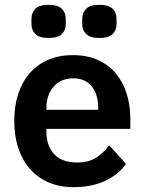

<svg xmlns="http://www.w3.org/2000/svg" viewBox="-20 -762 598 794"><path d="M181 -605Q142 -605 126 -621.5Q110 -638 110 -663V-684Q110 -709 126 -725.5Q142 -742 181 -742Q220 -742 236 -725.5Q252 -709 252 -684V-663Q252 -638 236 -621.5Q220 -605 181 -605ZM391 -605Q352 -605 336 -621.5Q320 -638 320 -663V-684Q320 -709 336 -725.5Q352 -742 391 -742Q430 -742 446 -725.5Q462 -709 462 -684V-663Q462 -638 446 -621.5Q430 -605 391 -605ZM285 12Q227 12 181.5 -7.5Q136 -27 104.5 -62.5Q73 -98 56 -148.5Q39 -199 39 -262Q39 -324 55.5 -374Q72 -424 103 -459.5Q134 -495 179 -514.5Q224 -534 281 -534Q342 -534 387 -513Q432 -492 461 -456Q490 -420 504.5 -372.5Q519 -325 519 -271V-229H172V-216Q172 -159 204 -124.5Q236 -90 299 -90Q347 -90 377.5 -110Q408 -130 432 -161L501 -84Q469 -39 413.5 -13.5Q358 12 285 12ZM283 -438Q232 -438 202 -404Q172 -370 172 -316V-308H386V-317Q386 -371 359.5 -404.5Q333 -438 283 -438Z"/></svg>

Font: IBM Plex Sans Hebrew SmBld
Style: Regular
Weight: 600
Designer: Mike Abbink, Paul van der Laan, Pieter van Rosmalen, Yanek Iontef
Foundry: Bold Monday
Version: Version 1.3